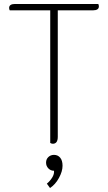

<svg xmlns="http://www.w3.org/2000/svg" viewBox="-20 -720 544 967"><path d="M478 -688Q478 -678 470.5 -673Q463 -668 449 -668H271V-31Q271 4 246 4Q240 4 233 0V-668H29Q26 -674 26 -680Q26 -690 33.5 -695Q41 -700 55 -700H475Q478 -694 478 -688ZM216 205Q232 192 243 174Q254 156 252 140Q235 140 223.5 128Q212 116 212 99Q212 82 223.5 71Q235 60 252 60Q271 60 283 74Q295 88 295 115Q295 143 277 176Q259 209 232 227Z"/></svg>

Font: Thasadith
Style: Regular
Weight: 400
Designer: Cadson Demak Co.,Ltd.
Foundry: Cadson Demak Co.,Ltd.
Version: Version 1.000; ttfautohint (v1.6)